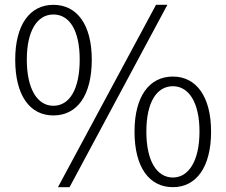

<svg xmlns="http://www.w3.org/2000/svg" viewBox="-20 -762 937 795"><path d="M201 -284C299 -284 360 -366 360 -515C360 -660 299 -742 201 -742C104 -742 43 -660 43 -515C43 -366 104 -284 201 -284ZM201 -324C135 -324 91 -393 91 -515C91 -636 135 -702 201 -702C268 -702 310 -636 310 -515C310 -393 268 -324 201 -324ZM220 13H268L673 -742H626ZM696 13C792 13 854 -69 854 -217C854 -363 792 -445 696 -445C598 -445 537 -363 537 -217C537 -69 598 13 696 13ZM696 -27C629 -27 586 -96 586 -217C586 -339 629 -405 696 -405C761 -405 806 -339 806 -217C806 -96 761 -27 696 -27Z"/></svg>

Font: GenYoGothic2 TW L
Style: Regular
Weight: 300
Version: Version 2.100;PS 2.1;hotconv 16.6.51;makeotf.lib2.5.65220 DE